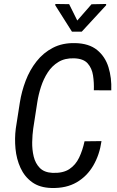

<svg xmlns="http://www.w3.org/2000/svg" viewBox="-20 -938 590 968"><path d="M406.2 -225.6 491.7 -226.6Q481.9 -157.7 450.4 -103.5Q418.9 -49.3 366.5 -18.8Q314 11.7 240.2 9.8Q180.2 8.3 141.8 -19.5Q103.5 -47.4 83.3 -91.8Q63 -136.2 58.1 -188.2Q53.2 -240.2 59.6 -290L80.1 -421.4Q88.9 -477.1 109.4 -531Q129.9 -585 164.1 -628.4Q198.2 -671.9 246.6 -697Q294.9 -722.2 358.9 -720.7Q428.7 -719.2 469.5 -686Q510.3 -652.8 526.9 -599.1Q543.5 -545.4 541 -482.4L453.1 -482.9Q454.6 -521.5 449 -557.9Q443.4 -594.2 421.9 -618.4Q400.4 -642.6 353.5 -644Q307.6 -645.5 274.9 -625.7Q242.2 -606 220.7 -572.8Q199.2 -539.6 186.5 -500Q173.8 -460.4 168 -422.4L147.5 -289.6Q143.1 -258.8 142.3 -221.2Q141.6 -183.6 149.9 -148.9Q158.2 -114.3 180.7 -91.3Q203.1 -68.4 245.1 -66.4Q297.9 -64.5 329.6 -85.4Q361.3 -106.4 378.9 -143.3Q396.5 -180.2 406.2 -225.6ZM328.6 -917 369.6 -834.5 441.4 -916.5 515.1 -918V-911.6L392.1 -778.3H342.8L258.8 -911.1V-918Z"/></svg>

Font: Roboto Condensed
Style: Italic
Weight: 400
Italic angle: -12°
Designer: Christian Robertson
Foundry: Google
Version: Version 3.0